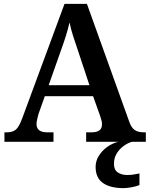

<svg xmlns="http://www.w3.org/2000/svg" viewBox="-20 -734 775 994"><path d="M3 0V-49H17Q45 -49 62 -63Q79 -77 96 -124L314 -714H430L648 -107Q659 -74 676.5 -61.5Q694 -49 723 -49H735V0H426V-49H455Q480 -49 494 -58.5Q508 -68 508 -91Q508 -101 505 -112Q502 -123 499 -132L462 -236H212L179 -143Q176 -131 172.5 -116.5Q169 -102 169 -92Q169 -49 224 -49H257V0ZM232 -293H443L383 -474Q370 -512 358.5 -547.5Q347 -583 340 -618Q332 -583 322 -551Q312 -519 298 -480ZM620 240Q551 240 513 213.5Q475 187 475 130Q475 99 492 72Q509 45 536 26Q563 7 593 0H663Q642 6 620.5 21.5Q599 37 584.5 60Q570 83 570 115Q570 145 589.5 158.5Q609 172 639 172Q653 172 668.5 170Q684 168 702 164V224Q686 231 661 235.5Q636 240 620 240Z"/></svg>

Font: Noto Serif Malayalam SemiBold
Style: Regular
Weight: 600
Designer: Indian type Foundry, Jelle Bosma, Monotype Design Team
Foundry: Monotype Imaging Inc.
Version: Version 2.104; ttfautohint (v1.8.4.7-5d5b)